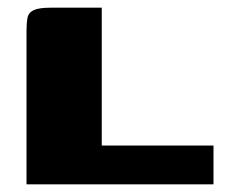

<svg xmlns="http://www.w3.org/2000/svg" viewBox="-20 -480 586 500"><path d="M245 -460V-101H536V0H49V-398Q49 -419 51.5 -433Q54 -447 67.5 -453.5Q81 -460 113 -460Z"/></svg>

Font: Genos ExtraBold
Style: Regular
Weight: 800
Designer: Robert E. Leuschke
Foundry: Robert E. Leuschke
Version: Version 1.010